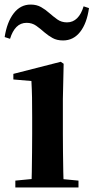

<svg xmlns="http://www.w3.org/2000/svg" viewBox="-28 -821 409 841"><path d="M39.2 0V-29.9L145.8 -40.2H207.8L315.8 -29.9V0ZM109.6 0Q110.6 -25.5 111.3 -67.4Q111.9 -109.4 112.4 -154.8Q112.9 -200.3 112.9 -234.8V-308Q112.9 -358.3 112.3 -394.3Q111.6 -430.4 109.6 -466.2L30.5 -472.9V-497.4L238.1 -550.4L250.8 -541.7L247.4 -387.9V-234.8Q247.4 -200.3 247.9 -154.8Q248.4 -109.4 249.2 -67.4Q250.1 -25.5 251.1 0ZM-7.6 -658.7Q2.5 -724.3 32 -762.6Q61.5 -801 106.3 -801Q132.6 -801 152.1 -789.8Q171.6 -778.6 187.1 -764.6Q205.5 -748.5 223.4 -735.7Q241.4 -723 265.5 -723Q291.5 -723 309.9 -741.3Q328.2 -759.6 338.2 -793.3L361.8 -785.5Q352.4 -718.5 322.9 -681.1Q293.4 -643.8 248.3 -643.8Q221.1 -643.8 202.2 -654.5Q183.3 -665.1 167.1 -678.9Q148.9 -695.2 130.7 -708.1Q112.4 -721 88.6 -721Q62.2 -721 44.2 -702.9Q26.3 -684.9 16 -651Z"/></svg>

Font: Noto Serif KR
Style: Regular
Weight: 200
Designer: Ryoko NISHIZUKA 西塚涼子 (kana & ideographs); Frank Grießhammer (Latin, Greek & Cyrillic); Wenlong ZHANG 张文龙 (bopomofo); San
Foundry: Adobe
Version: Version 2.001;hotconv 1.1.0;makeotfexe 2.6.0